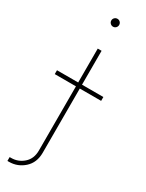

<svg xmlns="http://www.w3.org/2000/svg" viewBox="-289 -731 739 970"><g transform="rotate(30 80.5 -246.0)"><path d="M68.4 -515.6H90.8V79.1Q90.8 136.7 53.5 170.4Q16.1 204.1 -34.2 204.1H-43V181.6H-34.2Q6.3 181.6 37.4 154.3Q68.4 127 68.4 79.1ZM-55.2 -295.4V-317.9H215.3V-295.4ZM79.6 -649.9Q70.3 -649.9 63.5 -656.7Q56.6 -663.6 56.6 -672.9Q56.6 -682.6 63.5 -689.2Q70.3 -695.8 79.6 -695.8Q89.4 -695.8 95.9 -689.2Q102.5 -682.6 102.5 -672.9Q102.5 -663.6 95.9 -656.7Q89.4 -649.9 79.6 -649.9Z"/></g></svg>

Font: Inter Display Thin
Style: Regular
Weight: 100
Designer: Rasmus Andersson
Foundry: rsms
Version: Version 4.000;git-a52131595